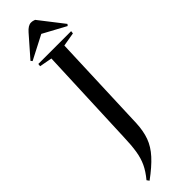

<svg xmlns="http://www.w3.org/2000/svg" viewBox="-385 -924 1142 1142"><g transform="rotate(-45 185.5 -353.0)"><path d="M156 -698 76 -713 78 -730H354L352 -713L265 -698L241 -68Q238 -5 220.5 43Q203 91 163 135Q123 179 55 229L44 214Q78 173 95.5 135.5Q113 98 120.5 51Q128 4 130 -63ZM369 -776 361 -766 217 -844 66 -766 58 -776 170 -904Q197 -935 221 -935Q231 -935 237.5 -933Q244 -931 250 -929Z"/></g></svg>

Font: Literata 72pt Medium
Style: Italic
Weight: 500
Italic angle: -2°
Designer: Latin by Veronika Burian and Jose Scaglione. Greek by Irene Vlachou. Cyrillic by Vera Evstafieva
Foundry: TypeTogether
Version: Version 3.002